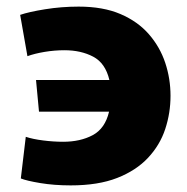

<svg xmlns="http://www.w3.org/2000/svg" viewBox="-20 -552 565 581"><path d="M194 9Q144 9 102 2Q60 -5 43 -12L58 -138Q79 -131 110.5 -127Q142 -123 171 -123Q223 -123 260.5 -143Q298 -163 310 -214H98L89 -310H311Q299 -361 262 -380.5Q225 -400 175 -400Q145 -400 115 -395Q85 -390 63 -382L41 -507Q67 -516 116.5 -524Q166 -532 218 -532Q292 -532 344.5 -509.5Q397 -487 430.5 -448.5Q464 -410 480 -362Q496 -314 496 -262Q496 -210 480 -161.5Q464 -113 428 -74.5Q392 -36 334.5 -13.5Q277 9 194 9Z"/></svg>

Font: Murecho ExtraBold
Style: Regular
Weight: 800
Designer: Neil Summerour
Foundry: Positype
Version: Version 1.010; ttfautohint (v1.8.3)